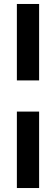

<svg xmlns="http://www.w3.org/2000/svg" viewBox="-20 -745 283 967"><path d="M65 -340V-725H177V-340ZM65 202V-183H177V202Z"/></svg>

Font: Archivo SemiCondensed ExtraBold
Style: Italic
Weight: 800
Width: 4
Italic angle: -10°
Designer: Hector Gatti
Foundry: Omnibus-Type
Version: Version 2.001